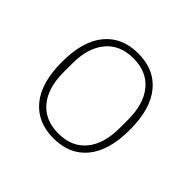

<svg xmlns="http://www.w3.org/2000/svg" viewBox="-131 -689 863 863"><g transform="rotate(45 300.0 -258.0)"><path d="M300 12Q198 12 141 -57Q84 -126 84 -258Q84 -390 141 -459Q198 -528 300 -528Q402 -528 459 -459Q516 -390 516 -258Q516 -126 459 -57Q402 12 300 12ZM300 -19Q385 -19 431.5 -75Q478 -131 478 -231V-285Q478 -385 431.5 -441Q385 -497 300 -497Q215 -497 168.5 -441Q122 -385 122 -285V-231Q122 -131 168.5 -75Q215 -19 300 -19Z"/></g></svg>

Font: IBM Plex Mono ExtraLight
Style: Regular
Weight: 200
Monospace: yes
Designer: Mike Abbink, Paul van der Laan, Pieter van Rosmalen
Foundry: Bold Monday
Version: Version 2.3